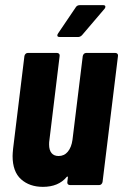

<svg xmlns="http://www.w3.org/2000/svg" viewBox="-20 -720 479 747"><path d="M315 -514H429Q434 -514 437 -510.5Q440 -507 439 -502L379 -12Q378 -7 374.5 -3.5Q371 0 366 0H252Q247 0 244 -3.5Q241 -7 242 -12L244 -29Q245 -32 243 -33Q241 -34 239 -31Q207 7 147 7Q95 7 62 -22.5Q29 -52 29 -113Q29 -122 31 -142L75 -502Q76 -507 79.5 -510.5Q83 -514 88 -514H202Q207 -514 210 -510.5Q213 -507 212 -502L172 -173Q171 -168 171 -158Q171 -136 180.5 -124.5Q190 -113 208 -113Q230 -113 244 -130Q258 -147 262 -176L302 -502Q303 -507 306.5 -510.5Q310 -514 315 -514ZM203 -582Q203 -586 206 -590L275 -692Q280 -700 291 -700H381Q390 -700 390 -694Q390 -689 386 -685L299 -583Q292 -576 284 -576H213Q203 -576 203 -582Z"/></svg>

Font: Barlow Condensed
Style: Bold Italic
Weight: 700
Width: 3
Italic angle: -7°
Designer: Jeremy Tribby
Foundry: Tribby Type
Version: Version 1.408